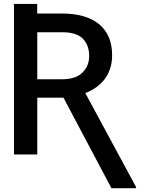

<svg xmlns="http://www.w3.org/2000/svg" viewBox="-20 -798 775 992"><path d="M52.2 -777.7H172.2V-728H302.2Q364 -728 411.8 -714Q459.5 -699.9 492.4 -672.8Q525.2 -645.6 542.3 -605.5Q559.3 -565.3 559.3 -513.1Q559.3 -476.9 549.9 -446.6Q540.5 -416.2 522.5 -391.7Q504.6 -367.2 479 -348.5Q453.5 -329.9 420.8 -317.1L682.9 168.3V174.4H555.8L307.9 -293.3H172.6V0H52.2ZM172.6 -388.5H302.2Q370.4 -388.5 405.9 -422.9Q440.7 -457 440.7 -508.5Q440.7 -564.3 408 -598Q375.7 -631.4 302.2 -631.4H172.6Z"/></svg>

Font: Inter P Medium
Style: Regular
Weight: 500
Designer: Rasmus Andersson
Foundry: rsms
Version: Version 3.018;git-588b23468